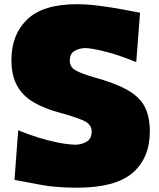

<svg xmlns="http://www.w3.org/2000/svg" viewBox="-20 -873 756 911"><path d="M345.2 17.6Q243.2 17.6 169.9 3.2Q96.7 -11.2 48.8 -19.5L66.4 -254.9Q110.4 -236.3 160.6 -220.7Q210.9 -205.1 258.8 -195.8Q306.6 -186.5 343.3 -186.5Q373.5 -189 394.3 -202.9Q415 -216.8 415 -249.5Q415 -284.2 374.3 -301.8Q333.5 -319.3 266.6 -337.4Q194.3 -356.4 142.1 -386.2Q89.8 -416 62 -464.8Q34.2 -513.7 34.2 -588.9Q34.2 -708.5 109.1 -780.8Q184.1 -853 344.2 -853Q394.5 -853 452.1 -845.5Q509.8 -837.9 561.3 -828.4Q612.8 -818.8 644.5 -812.5L626.5 -578.1Q546.4 -611.3 479.5 -628.2Q412.6 -645 380.9 -645Q351.1 -642.6 331.1 -629.6Q311 -616.7 311 -585.4Q311 -554.7 338.9 -539.1Q366.7 -523.4 425.8 -506.3Q525.9 -479 583.7 -446.5Q641.6 -414.1 666.3 -367.2Q690.9 -320.3 690.9 -249.5Q690.9 -123.5 609.4 -53Q527.8 17.6 345.2 17.6Z"/></svg>

Font: Pinar DS1 Black
Style: Regular
Weight: 900
Designer: Amin Abedi
Version: Version 3.000